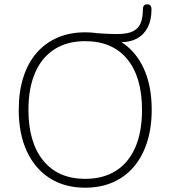

<svg xmlns="http://www.w3.org/2000/svg" viewBox="-20 -863 791 891"><path d="M375 8Q280 8 211 -36Q142 -80 104.5 -161Q67 -242 67 -353Q67 -437 88 -503.5Q109 -570 149 -616.5Q189 -663 246 -688Q303 -713 375 -713Q471 -713 540.5 -669.5Q610 -626 647 -545.5Q684 -465 684 -354Q684 -270 662.5 -203Q641 -136 601 -89Q561 -42 504 -17Q447 8 375 8ZM375 -33Q459 -33 518 -70.5Q577 -108 608 -179.5Q639 -251 639 -353Q639 -505 570.5 -588.5Q502 -672 375 -672Q292 -672 233 -634.5Q174 -597 143 -525.5Q112 -454 112 -353Q112 -202 181 -117.5Q250 -33 375 -33ZM483 -667 429 -709Q458 -707 479.5 -706Q501 -705 523 -705Q572 -705 597.5 -718Q623 -731 633 -756.5Q643 -782 643 -819Q643 -831 648 -837Q653 -843 663 -843Q673 -843 678 -837.5Q683 -832 683 -819Q683 -771 666 -737Q649 -703 617 -685Q585 -667 539 -667Z"/></svg>

Font: Nunito ExtraLight
Style: Regular
Weight: 200
Designer: Vernon Adams
Foundry: Vernon Adams
Version: Version 3.602